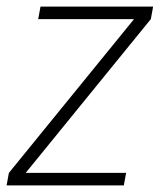

<svg xmlns="http://www.w3.org/2000/svg" viewBox="-35 -563 485 583"><path d="M423 -505 430 -543H88L81 -505H372L-8 -38L-15 0H341L348 -38H43Z"/></svg>

Font: Momo Neue ExtLt
Style: Italic
Weight: 200
Italic angle: -10°
Designer: Ninad Kale (Devanagari), Jonny Pinhorn (Latin)
Foundry: Indian Type Foundry
Version: 4.004